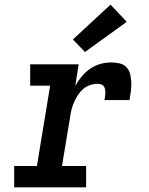

<svg xmlns="http://www.w3.org/2000/svg" viewBox="-20 -807 640 827"><path d="M41 0V-92H139L196 -438H110V-530H319L304 -437Q316 -458 332 -477.5Q348 -497 368.5 -511Q389 -525 412 -531.5Q435 -538 459 -538Q477 -538 495 -534Q513 -530 525 -517Q537 -504 541 -486.5Q545 -469 545.5 -450.5Q546 -432 543.5 -413.5Q541 -395 538 -376H430Q431 -384 432.5 -392Q434 -400 434 -407.5Q434 -415 432.5 -422.5Q431 -430 426.5 -436Q422 -442 414.5 -444Q407 -446 399 -446Q383 -446 366.5 -440Q350 -434 337 -422.5Q324 -411 315 -396.5Q306 -382 299 -366.5Q292 -351 288 -335Q284 -319 282 -303L247 -92H351V0ZM346 -583 294 -637 456 -787 526 -713Z"/></svg>

Font: Iosevka Slab SmBdExObl
Style: Regular
Weight: 600
Width: 7
Italic angle: -9°
Monospace: yes
Designer: Belleve Invis
Foundry: Belleve Invis
Version: Version 11.1.0; ttfautohint (v1.8.3)